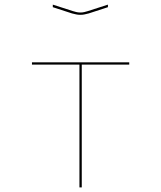

<svg xmlns="http://www.w3.org/2000/svg" viewBox="-20 -899 696 829"><path d="M323 -90V-620H118V-630H538V-620H333V-90ZM208 -879 295 -851Q302 -849 309.5 -847Q317 -845 327 -845Q337 -845 344.5 -847Q352 -849 359 -851L446 -879V-868L363 -841Q354 -839 346 -837Q338 -835 327 -835Q316 -835 308 -837Q300 -839 291 -841L208 -868Z"/></svg>

Font: Bungee Hairline
Style: Regular
Weight: 400
Designer: David Jonathan Ross
Foundry: David Jonathan Ross
Version: Version 1.000;PS 1.0;hotconv 1.0.72;makeotf.lib2.5.5900